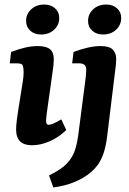

<svg xmlns="http://www.w3.org/2000/svg" viewBox="-20 -633 570 846"><path d="M121 7Q51 7 51 -62Q51 -81 54.5 -107Q58 -133 61 -152L80 -271Q82 -286 83 -293.5Q84 -301 84 -312Q84 -344 77 -349Q70 -354 53 -354H23L29 -404Q66 -418 93.5 -424Q121 -430 146 -430Q184 -430 200.5 -416Q217 -402 217 -372Q217 -360 215.5 -344.5Q214 -329 212 -318L188 -148Q186 -134 184.5 -121.5Q183 -109 183 -101Q183 -83 194 -83Q202 -83 216 -89Q230 -95 250 -107L272 -60Q239 -28 199 -10.5Q159 7 121 7ZM161 -481Q132 -481 113.5 -497.5Q95 -514 95 -541Q95 -571 117.5 -592Q140 -613 175 -613Q204 -613 222.5 -596.5Q241 -580 241 -554Q241 -523 218.5 -502Q196 -481 161 -481ZM215 193 196 140Q250 114 275.5 86.5Q301 59 311 26.5Q321 -6 326 -47L355 -271Q357 -282 358.5 -299.5Q360 -317 360 -325Q360 -341 352 -347.5Q344 -354 328 -354H298L304 -404Q373 -430 423 -430Q461 -430 476.5 -415Q492 -400 492 -372Q492 -361 490.5 -346Q489 -331 487 -318L452 -31Q446 16 435 46Q424 76 410 94.5Q396 113 379 127Q351 151 309.5 168.5Q268 186 215 193ZM434 -481Q405 -481 386.5 -497.5Q368 -514 368 -541Q368 -571 390.5 -592Q413 -613 448 -613Q477 -613 495.5 -596.5Q514 -580 514 -554Q514 -523 491.5 -502Q469 -481 434 -481Z"/></svg>

Font: Rasa
Style: Bold Italic
Weight: 700
Italic angle: -7.10001°
Designer: Anna Giedrys (Yrsa+Rasa design), David Brezina (Yrsa art-direction, Rasa art-direction, design)
Foundry: Rosetta Type Foundry
Version: Version 2.004